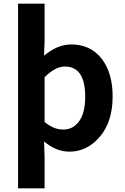

<svg xmlns="http://www.w3.org/2000/svg" viewBox="-20 -818 684 1053"><path d="M79.1 214.8V-797.9H224.6V-596.7L221.7 -512.7Q294.9 -574.2 370.1 -574.2Q476.6 -574.2 537.1 -496.6Q597.7 -418.9 597.7 -289.1Q597.7 -150.4 527.8 -68.4Q458 13.7 360.4 13.7Q288.1 13.7 221.7 -42L224.6 44.9V214.8ZM447.3 -287.1Q447.3 -453.1 335.9 -453.1Q283.2 -453.1 224.6 -394.5V-149.4Q273.4 -107.4 327.1 -107.4Q380.9 -107.4 414.1 -153.3Q447.3 -199.2 447.3 -287.1Z"/></svg>

Font: Gen Shin Gothic Bold
Style: Bold
Weight: 700
Designer: [Source Han Sans]
Ryoko NISHIZUKA  (kana & ideographs); Paul D. Hunt (Latin, Greek & Cyrillic); Wenlong ZHANG  (bopomofo
Version: Version 1.002.20150607